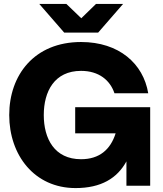

<svg xmlns="http://www.w3.org/2000/svg" viewBox="-20 -946 832 978"><path d="M365 12C495 12 577 -38 624 -124V0H745V-400H363V-267H569C543 -184 486 -135 393 -135C257 -135 203 -240 203 -360C203 -480 257 -585 393 -585C484 -585 541 -537 563 -471H735C710 -622 586 -732 393 -732C155 -732 27 -564 27 -360C27 -156 155 12 365 12ZM180 -926 307 -780H480L607 -926H469L394 -853L318 -926Z"/></svg>

Font: Aspekta 750
Style: Regular
Weight: 750
Designer: Ivo Dolenc
Version: Version 2.000